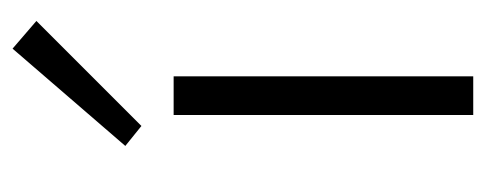

<svg xmlns="http://www.w3.org/2000/svg" viewBox="-248 -506 755 298"><g transform="rotate(-90 129.0 -357.5)"><path d="M51 -540 202 -715 245 -678 82 -515ZM99 -465H159V0H99Z"/></g></svg>

Font: Ysabeau SC Semilight
Style: Regular
Weight: 300
Designer: Christian Thalmann (Catharsis Fonts)
Version: Version 0.003